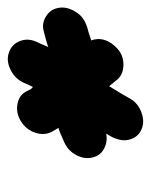

<svg xmlns="http://www.w3.org/2000/svg" viewBox="35 -612 400 511"><g transform="rotate(-90 235.5 -356.0)"><path d="M97 -279C109 -273 122 -271 136 -274C120 -250 115 -229 120 -212C124 -197 133 -186 147 -180C161 -174 175 -174 192 -180C209 -186 222 -197 230 -212C238 -227 245 -238 250 -246C255 -254 258 -260 262 -266C265 -262 269 -258 272 -254L280 -244C290 -233 303 -228 320 -228C337 -228 351 -234 362 -244C373 -254 381 -265 385 -278C389 -291 388 -303 384 -314C388 -315 392 -316 397 -318C402 -320 406 -321 410 -322C432 -327 448 -337 458 -352C468 -367 473 -382 471 -398C469 -414 461 -426 448 -434C435 -442 422 -444 408 -440C394 -436 384 -434 378 -432L366 -428C369 -433 371 -439 374 -446L380 -459C387 -474 388 -489 382 -504C376 -519 366 -528 351 -533C336 -538 321 -536 305 -528C289 -520 278 -508 271 -493L266 -481C263 -476 262 -472 260 -469C258 -471 255 -473 254 -475L249 -485C242 -499 231 -507 215 -510C199 -513 184 -510 169 -501C154 -492 143 -478 138 -462C133 -446 134 -431 141 -418L147 -408C149 -405 150 -403 151 -401C144 -399 136 -396 128 -392L114 -386C98 -379 86 -368 78 -352C70 -336 69 -322 73 -308C77 -294 85 -285 97 -279Z"/></g></svg>

Font: AppleStorm
Style: XbdIta
Weight: 800
Foundry: Cannot Into Space Fonts
Version: Version 1.01